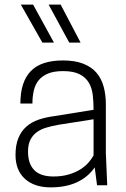

<svg xmlns="http://www.w3.org/2000/svg" viewBox="-20 -800 543 829"><path d="M199 9Q128 9 87.5 -28Q47 -65 47 -131Q47 -173 59 -203Q71 -233 93.5 -253Q116 -273 147 -283.5Q178 -294 217 -299L384 -326Q384 -360 380.5 -390Q377 -420 363.5 -443Q350 -466 323.5 -479.5Q297 -493 252 -493Q213 -493 187.5 -482.5Q162 -472 147 -453.5Q132 -435 126 -409Q120 -383 120 -353H68Q68 -446 112.5 -492.5Q157 -539 252 -539Q304 -539 339.5 -525Q375 -511 396.5 -486Q418 -461 427.5 -426Q437 -391 437 -350V-140L443 0H399L389 -77Q328 9 199 9ZM211 -38Q247 -38 276 -46.5Q305 -55 326 -68Q347 -81 361.5 -97.5Q376 -114 384 -129V-285L231 -261Q204 -256 180 -249Q156 -242 138.5 -229Q121 -216 111 -196Q101 -176 101 -145Q101 -93 128 -65.5Q155 -38 211 -38ZM163 -616 70 -780H123L213 -616ZM279 -616 190 -780H242L328 -616Z"/></svg>

Font: Tanohe Sans Light
Style: Regular
Weight: 300
Designer: Village Type and Design LLC & Cristiano Sobral
Foundry: Cooper Hewitt Smithsonian Design Museum
Version: Version 1.00;September 29, 2021;FontCreator 13.0.0.2655 64-b